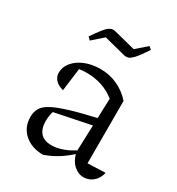

<svg xmlns="http://www.w3.org/2000/svg" viewBox="-173 -821 867 940"><g transform="rotate(30 260.5 -351.0)"><path d="M437 6Q407 6 381.5 -17Q356 -40 346 -84L357 -391Q291 -445 195 -445Q176 -445 156.5 -442Q137 -439 119 -434L156 -454L138 -313Q109 -320 93 -337Q77 -354 77 -378Q77 -410 99.5 -437Q122 -464 160.5 -479.5Q199 -495 246 -495Q298 -495 342.5 -474.5Q387 -454 421 -416V-63L521 -67Q516 -44 503.5 -27.5Q491 -11 473.5 -2.5Q456 6 437 6ZM211 10Q145 9 105 -27Q65 -63 65 -121Q65 -149 77.5 -170.5Q90 -192 123.5 -209.5Q157 -227 217.5 -245Q278 -263 372 -284V-241L127 -191L151 -204Q145 -188 142.5 -171Q140 -154 140 -140Q140 -98 160.5 -74.5Q181 -51 223 -51Q254 -51 289 -64Q324 -77 363 -104V-87Q330 -55 294 -31Q258 -7 211 10ZM130 -589 115 -604Q139 -639 154.5 -658.5Q170 -678 181 -685Q192 -692 200.5 -692.5Q209 -693 220 -690L337 -660L397 -712L412 -699Q382 -653 364 -633.5Q346 -614 334 -611Q322 -608 307 -612L190 -642Z"/></g></svg>

Font: Piazzolla Thin Light
Style: Regular
Weight: 300
Version: Version 2.005